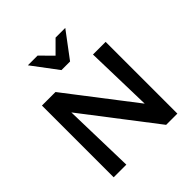

<svg xmlns="http://www.w3.org/2000/svg" viewBox="-236 -1076 1245 1245"><g transform="rotate(-45 387.0 -453.5)"><path d="M95 0V-658H194L211 0ZM626 0H576L135 -574L137 -658H219L623 -133ZM679 -658V0H580L563 -658ZM347 -731 368 -806 469 -907H558L426 -731ZM347 -731 215 -907H304L406 -804L426 -731Z"/></g></svg>

Font: Ysabeau
Style: Bold
Weight: 700
Designer: Christian Thalmann (Catharsis Fonts)
Version: Version 2.000;gftools[0.9.27.dev2+g8671c4b]